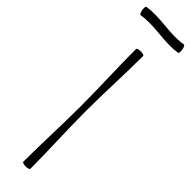

<svg xmlns="http://www.w3.org/2000/svg" viewBox="-376 -972 962 962"><g transform="rotate(45 105.0 -490.5)"><path d="M-24 -935C64 -951 154 -920 243 -935C247 -936 248 -948 246 -961C244 -975 238 -985 234 -985C146 -969 56 -1000 -33 -985C-37 -984 -38 -972 -36 -959C-34 -945 -28 -935 -24 -935ZM80 -800C80 -667 87 -533 87 -400C87 -267 80 -133 80 0C80 4 91 8 105 8C119 8 130 4 130 0C130 -133 122 -267 122 -400C122 -533 130 -667 130 -800C130 -804 119 -808 105 -808C91 -808 80 -804 80 -800Z"/></g></svg>

Font: Nupuram Thin
Style: Regular
Weight: 100
Designer: Santhosh Thottingal (santhosh.thottingal@gmail.com)
Foundry: SMC
Version: Version 1.000